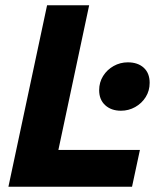

<svg xmlns="http://www.w3.org/2000/svg" viewBox="-20 -710 602 730"><path d="M12 0 159 -690H319L202 -140H512L482 0ZM357 -367Q357 -397 372 -421Q387 -445 412 -459Q437 -473 466 -473Q504 -473 526.5 -452.5Q549 -432 549 -395Q549 -365 534 -341Q519 -317 494 -303Q469 -289 440 -289Q403 -289 380 -310Q357 -331 357 -367Z"/></svg>

Font: Radio Canada
Style: Italic
Weight: 400
Italic angle: -12°
Designer: Charles Daoud, Etienne Aubert Bonn, Alexandre Saumier Demers, Jacques Le Bailly
Foundry: Radio-Canada
Version: Version 2.104;gftools[0.9.28.dev5+ged2979d]